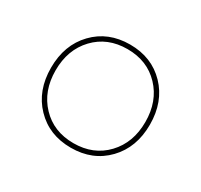

<svg xmlns="http://www.w3.org/2000/svg" viewBox="-92 -497 648 619"><g transform="rotate(30 232.0 -187.0)"><path d="M352.5 -61Q399 -110 399 -187Q399 -264 352.5 -313Q306 -362 232 -362Q158 -362 111.5 -313Q65 -264 65 -187Q65 -110 111.5 -61Q158 -12 232 -12Q306 -12 352.5 -61ZM99.5 -48.5Q48 -102 48 -187Q48 -272 99.5 -325.5Q151 -379 232 -379Q313 -379 364.5 -325.5Q416 -272 416 -187Q416 -102 364.5 -48.5Q313 5 232 5Q151 5 99.5 -48.5Z"/></g></svg>

Font: Flamenco Light
Style: Regular
Weight: 300
Designer: Luciano Vergara
Foundry: Luciano Vergara
Version: Version 1.003